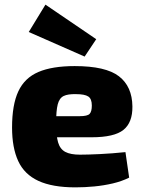

<svg xmlns="http://www.w3.org/2000/svg" viewBox="-20 -796 619 828"><path d="M302 -511Q436 -511 493 -467Q550 -423 551 -337Q552 -268 512.5 -236Q473 -204 375 -204H102V-295H324Q357 -295 366.5 -305Q376 -315 376 -341Q376 -370 360.5 -380Q345 -390 308 -390Q273 -391 254.5 -382Q236 -373 229 -346Q222 -319 222 -265Q222 -211 230.5 -182Q239 -153 261.5 -141Q284 -129 325 -129Q358 -129 410.5 -131.5Q463 -134 521 -140L537 -30Q505 -14 466.5 -5Q428 4 387 8Q346 12 305 12Q206 12 145.5 -16Q85 -44 58.5 -101.5Q32 -159 32 -246Q32 -344 59 -402Q86 -460 145.5 -485.5Q205 -511 302 -511ZM176 -776 395 -627 345 -552 104 -658Z"/></svg>

Font: Exo 2 ExtraBold
Style: Regular
Weight: 800
Designer: Natanael Gama
Foundry: Natanael Gama
Version: Version 2.010